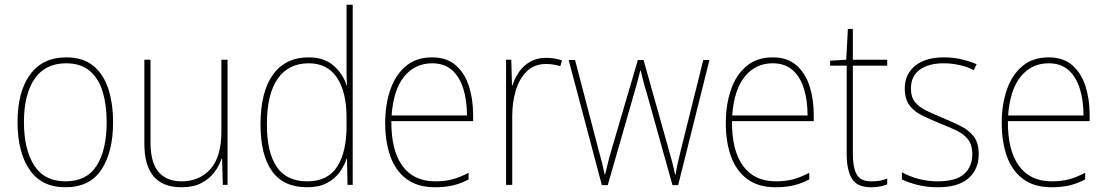

<svg xmlns="http://www.w3.org/2000/svg" viewBox="-20 -831 4672 810"><path d="M457 -315Q457 -190 408 -115.5Q359 -41 256 -41Q155 -41 104.5 -115.5Q54 -190 54 -316Q54 -444 107 -516.5Q160 -589 259 -589Q330 -589 373.5 -553.5Q417 -518 437 -456Q457 -394 457 -315ZM81 -316Q81 -201 124 -133.5Q167 -66 256 -66Q346 -66 388 -132.5Q430 -199 430 -315Q430 -387 413.5 -443Q397 -499 359 -531.5Q321 -564 259 -564Q171 -564 126 -498.5Q81 -433 81 -316Z M940 -579V-51H920L917 -162H915Q905 -132 884.5 -104.5Q864 -77 830 -59Q796 -41 745 -41Q589 -41 589 -225V-579H615V-230Q615 -145 649 -105.5Q683 -66 746 -66Q821 -66 867.5 -117.5Q914 -169 914 -278V-579Z M1276 -41Q1176 -41 1127.5 -109Q1079 -177 1079 -306Q1079 -443 1131.5 -516Q1184 -589 1282 -589Q1348 -589 1388 -553.5Q1428 -518 1442 -471H1444Q1442 -499 1442 -525Q1442 -551 1442 -577V-811H1468V-51H1446L1444 -161H1442Q1432 -130 1411.5 -102.5Q1391 -75 1357.5 -58Q1324 -41 1276 -41ZM1276 -66Q1363 -66 1402.5 -128Q1442 -190 1442 -299V-335Q1442 -443 1401.5 -503.5Q1361 -564 1283 -564Q1197 -564 1151.5 -499Q1106 -434 1106 -306Q1106 -188 1147.5 -127Q1189 -66 1276 -66Z M1803 -589Q1865 -589 1903 -555.5Q1941 -522 1958.5 -467Q1976 -412 1976 -346V-320H1631Q1630 -197 1677.5 -131.5Q1725 -66 1816 -66Q1856 -66 1887 -74Q1918 -82 1957 -102V-74Q1925 -57 1891.5 -49Q1858 -41 1816 -41Q1742 -41 1695.5 -75.5Q1649 -110 1627 -171Q1605 -232 1605 -312Q1605 -389 1626.5 -452Q1648 -515 1692 -552Q1736 -589 1803 -589ZM1803 -564Q1731 -564 1685.5 -508.5Q1640 -453 1632 -344H1950Q1950 -407 1934.5 -457Q1919 -507 1886.5 -535.5Q1854 -564 1803 -564Z M2283 -587Q2321 -587 2351 -576L2344 -552Q2330 -556 2315.5 -558.5Q2301 -561 2283 -561Q2235 -561 2203.5 -531Q2172 -501 2156.5 -451Q2141 -401 2141 -341V-51H2115V-579H2137L2140 -471H2142Q2151 -500 2169 -526.5Q2187 -553 2215.5 -570Q2244 -587 2283 -587Z M2708 -440Q2700 -465 2694.5 -486.5Q2689 -508 2683 -533H2681Q2675 -508 2669 -485.5Q2663 -463 2656 -440L2544 -50H2519L2379 -578H2406L2503 -207Q2514 -168 2520 -143.5Q2526 -119 2531 -95H2533Q2538 -116 2544.5 -143Q2551 -170 2563 -210L2671 -578H2695L2799 -208Q2809 -174 2816 -146.5Q2823 -119 2828 -94H2830Q2835 -125 2840 -146.5Q2845 -168 2854 -205L2947 -578H2973L2841 -50H2817Z M3240 -589Q3302 -589 3340 -555.5Q3378 -522 3395.5 -467Q3413 -412 3413 -346V-320H3068Q3067 -197 3114.5 -131.5Q3162 -66 3253 -66Q3293 -66 3324 -74Q3355 -82 3394 -102V-74Q3362 -57 3328.5 -49Q3295 -41 3253 -41Q3179 -41 3132.5 -75.5Q3086 -110 3064 -171Q3042 -232 3042 -312Q3042 -389 3063.5 -452Q3085 -515 3129 -552Q3173 -589 3240 -589ZM3240 -564Q3168 -564 3122.5 -508.5Q3077 -453 3069 -344H3387Q3387 -407 3371.5 -457Q3356 -507 3323.5 -535.5Q3291 -564 3240 -564Z M3656 -66Q3677 -66 3693.5 -69Q3710 -72 3723 -78V-53Q3709 -48 3693.5 -44.5Q3678 -41 3656 -41Q3595 -41 3573.5 -78Q3552 -115 3552 -181V-554H3482V-575L3550 -579L3557 -709H3578V-579H3723V-554H3578V-181Q3578 -125 3594 -95.5Q3610 -66 3656 -66Z M4109 -181Q4109 -117 4066 -79Q4023 -41 3936 -41Q3888 -41 3848.5 -51.5Q3809 -62 3785 -74V-104Q3818 -86 3856.5 -76Q3895 -66 3936 -66Q4013 -66 4047.5 -97Q4082 -128 4082 -182Q4082 -219 4064.5 -242Q4047 -265 4016 -280Q3985 -295 3946 -310Q3905 -327 3871 -343.5Q3837 -360 3817 -386.5Q3797 -413 3797 -458Q3797 -517 3840 -553Q3883 -589 3962 -589Q4002 -589 4037.5 -580.5Q4073 -572 4100 -560L4088 -535Q4065 -548 4030.5 -556Q3996 -564 3962 -564Q3898 -564 3860.5 -537Q3823 -510 3823 -458Q3823 -421 3840.5 -400Q3858 -379 3887.5 -364.5Q3917 -350 3954 -335Q3994 -318 4029.5 -301Q4065 -284 4087 -256.5Q4109 -229 4109 -181Z M4404 -589Q4466 -589 4504 -555.5Q4542 -522 4559.5 -467Q4577 -412 4577 -346V-320H4232Q4231 -197 4278.5 -131.5Q4326 -66 4417 -66Q4457 -66 4488 -74Q4519 -82 4558 -102V-74Q4526 -57 4492.5 -49Q4459 -41 4417 -41Q4343 -41 4296.5 -75.5Q4250 -110 4228 -171Q4206 -232 4206 -312Q4206 -389 4227.5 -452Q4249 -515 4293 -552Q4337 -589 4404 -589ZM4404 -564Q4332 -564 4286.5 -508.5Q4241 -453 4233 -344H4551Q4551 -407 4535.5 -457Q4520 -507 4487.5 -535.5Q4455 -564 4404 -564Z"/></svg>

Font: Noto Sans Tamil UI SemiCondensed Thin
Style: Regular
Weight: 100
Width: 4
Designer: Jelle Bosma - Monotype Design Team
Foundry: Monotype Imaging Inc.
Version: Version 2.004; ttfautohint (v1.8.4.7-5d5b)